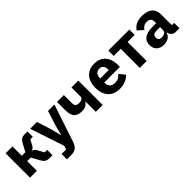

<svg xmlns="http://www.w3.org/2000/svg" viewBox="197 -1630 2922 2922"><g transform="rotate(-45 1658.0 -168.5)"><path d="M69 0V-525H217V-324H293L362 -452Q383 -491 409.5 -508Q436 -525 478 -525H539V-410H486L441 -326Q428 -301 414 -289.5Q400 -278 382 -273V-268Q399 -264 413.5 -254Q428 -244 440 -222L499 -115H553V0H484Q442 0 416 -17.5Q390 -35 367 -75L293 -209H217V0Z M904 -280 981 -525H1119L917 81Q904 121 883.5 147.5Q863 174 832 187Q801 200 756 200H664V85H763L781 27L597 -525H744L821 -280L859 -128H865Z M1486 0V-223H1481Q1463 -192 1429.5 -173Q1396 -154 1345 -154Q1257 -154 1216 -200.5Q1175 -247 1175 -341V-525H1323V-348Q1323 -309 1341.5 -291.5Q1360 -274 1402 -274Q1444 -274 1465 -289.5Q1486 -305 1486 -327V-525H1634V0Z M1991 12Q1911 12 1854.5 -21.5Q1798 -55 1768.5 -117Q1739 -179 1739 -263Q1739 -346 1767.5 -407.5Q1796 -469 1851 -503Q1906 -537 1985 -537Q2072 -537 2125.5 -499.5Q2179 -462 2204 -401Q2229 -340 2229 -269V-225H1892V-217Q1892 -165 1920.5 -134.5Q1949 -104 2008 -104Q2055 -104 2083.5 -123Q2112 -142 2137 -167L2211 -75Q2176 -35 2119.5 -11.5Q2063 12 1991 12ZM1988 -428Q1958 -428 1936.5 -414.5Q1915 -401 1903.5 -377Q1892 -353 1892 -320V-312H2076V-321Q2076 -353 2066.5 -377Q2057 -401 2037.5 -414.5Q2018 -428 1988 -428Z M2432 0V-410H2280V-525H2732V-410H2580V0Z M3286 0H3204Q3177 0 3153.5 -13.5Q3130 -27 3116 -53.5Q3102 -80 3102 -117V-130L3134 -92H3098Q3086 -41 3045 -14.5Q3004 12 2944 12Q2865 12 2823 -30.5Q2781 -73 2781 -141Q2781 -197 2808.5 -233Q2836 -269 2886.5 -287Q2937 -305 3006 -305H3089V-338Q3089 -376 3069 -398.5Q3049 -421 3002 -421Q2958 -421 2932 -402Q2906 -383 2889 -359L2801 -437Q2833 -484 2882 -510.5Q2931 -537 3013 -537Q3124 -537 3180.5 -487.5Q3237 -438 3237 -345V-115H3286ZM3089 -221H3017Q2974 -221 2952 -206Q2930 -191 2930 -162V-147Q2930 -119 2948 -105Q2966 -91 2999 -91Q3024 -91 3044 -98Q3064 -105 3076.5 -120Q3089 -135 3089 -159Z"/></g></svg>

Font: IBM Plex Sans Var
Style: Regular
Weight: 400
Designer: Mike Abbink, Paul van der Laan, Pieter van Rosmalen
Foundry: Bold Monday
Version: Version 3.000